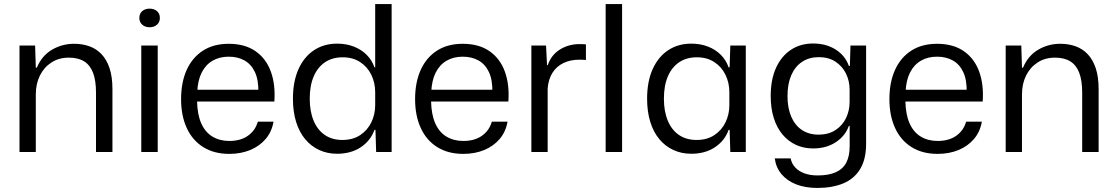

<svg xmlns="http://www.w3.org/2000/svg" viewBox="-20 -749 5499 946"><path d="M76.1 0V-524.7H153L156.4 -415.7H161.6Q185.9 -474.3 235.8 -503.8Q285.7 -533.3 345.4 -533.3Q386.1 -533.3 420.6 -520.9Q455.1 -508.6 480.4 -481.9Q505.7 -455.1 519.9 -412.6Q534 -370.1 534 -309.4V0H453V-293.1Q453 -352 438.6 -390.1Q424.1 -428.1 394.6 -446.6Q365.1 -465 319 -465Q269.7 -465 233.1 -441Q196.4 -417 176.4 -376.4Q156.4 -335.7 156.4 -283.7V0Z M676.1 0V-524.7H757.1V0ZM717.1 -614.7Q695 -614.7 680.8 -627.3Q666.6 -639.9 666.6 -660.6Q666.6 -682 680.8 -694.2Q695 -706.4 717.1 -706.4Q739.3 -706.4 753.5 -694.2Q767.7 -682 767.7 -660.6Q767.7 -639.9 753.5 -627.3Q739.3 -614.7 717.1 -614.7Z M1109.7 9.2Q1034.8 9.2 981.5 -24.1Q928.2 -57.3 900.2 -118.2Q872.2 -179 872.2 -260.3Q872.2 -343.5 899.9 -404.7Q927.7 -465.8 980 -499.5Q1032.3 -533.2 1106.8 -533.2Q1186.7 -533.2 1238.8 -496.9Q1291 -460.7 1314.3 -396.7Q1337.7 -332.7 1331.8 -248.7H951Q952.5 -183.7 971.9 -140.5Q991.3 -97.3 1026.9 -75.9Q1062.5 -54.5 1109.7 -54.5Q1166 -54.5 1202.1 -80.5Q1238.2 -106.5 1250.2 -149.5H1327.7Q1319 -99.5 1288.7 -64Q1258.3 -28.5 1212.4 -9.7Q1166.5 9.2 1109.7 9.2ZM951.8 -295 943.3 -306.8H1261.7L1253 -293.5Q1254.2 -355.7 1235.8 -394.3Q1217.5 -432.8 1184.3 -451.3Q1151.2 -469.7 1106.8 -469.7Q1061.5 -469.7 1027.4 -449.9Q993.3 -430.2 973.7 -391.4Q954.2 -352.7 951.8 -295Z M1640.9 8.6Q1592.6 8.6 1552.4 -10.1Q1512.3 -28.7 1483.3 -63.6Q1454.3 -98.6 1438.8 -148.9Q1423.3 -199.3 1423.3 -262.7Q1423.3 -347.7 1450.8 -408.6Q1478.3 -469.4 1527.3 -501.7Q1576.3 -534 1640.9 -534Q1686.4 -534 1723.5 -519.4Q1760.6 -504.9 1786.6 -478.8Q1812.7 -452.7 1824.9 -417.1H1828.6V-729H1909.6V0H1833.3L1829.9 -109H1824.9Q1806.3 -56.1 1757.9 -23.8Q1709.4 8.6 1640.9 8.6ZM1666.9 -59.4Q1718.9 -59.4 1754.9 -83.5Q1791 -107.6 1809.8 -146.6Q1828.6 -185.6 1828.6 -231.1V-295Q1828.6 -341.1 1809.5 -380.4Q1790.4 -419.6 1754.5 -443.1Q1718.6 -466.7 1668.3 -466.7Q1618 -466.7 1581.7 -442.5Q1545.4 -418.3 1525.8 -372.9Q1506.1 -327.4 1506.1 -262.7Q1506.1 -199.7 1525.5 -153.8Q1544.9 -107.9 1580.9 -83.6Q1616.9 -59.4 1666.9 -59.4Z M2262.7 9.2Q2187.8 9.2 2134.5 -24.1Q2081.2 -57.3 2053.2 -118.2Q2025.2 -179 2025.2 -260.3Q2025.2 -343.5 2052.9 -404.7Q2080.7 -465.8 2133 -499.5Q2185.3 -533.2 2259.8 -533.2Q2339.7 -533.2 2391.8 -496.9Q2444 -460.7 2467.3 -396.7Q2490.7 -332.7 2484.8 -248.7H2104Q2105.5 -183.7 2124.9 -140.5Q2144.3 -97.3 2179.9 -75.9Q2215.5 -54.5 2262.7 -54.5Q2319 -54.5 2355.1 -80.5Q2391.2 -106.5 2403.2 -149.5H2480.7Q2472 -99.5 2441.7 -64Q2411.3 -28.5 2365.4 -9.7Q2319.5 9.2 2262.7 9.2ZM2104.8 -295 2096.3 -306.8H2414.7L2406 -293.5Q2407.2 -355.7 2388.8 -394.3Q2370.5 -432.8 2337.3 -451.3Q2304.2 -469.7 2259.8 -469.7Q2214.5 -469.7 2180.4 -449.9Q2146.3 -430.2 2126.7 -391.4Q2107.2 -352.7 2104.8 -295Z M2598.1 0V-524.7H2670.4L2675.3 -427.9H2678.7Q2696 -478.4 2738.9 -505.1Q2781.7 -531.7 2835.4 -531.7Q2844.4 -531.7 2852.1 -531.4Q2859.9 -531 2866.9 -530.3V-453.4Q2860.4 -454.1 2852.1 -454.5Q2843.9 -454.9 2835 -454.9Q2789.4 -454.9 2755.4 -438.1Q2721.4 -421.4 2701.7 -389.9Q2682 -358.3 2678.4 -313.4V0Z M2964.1 0V-729H3045.1V0Z M3385.9 8.6Q3337.6 8.6 3297.4 -10.1Q3257.3 -28.7 3228.3 -63.6Q3199.3 -98.6 3183.8 -148.9Q3168.3 -199.3 3168.3 -262.7Q3168.3 -347.7 3195.8 -408.6Q3223.3 -469.4 3272.3 -501.7Q3321.3 -534 3385.9 -534Q3431.4 -534 3468.5 -519.4Q3505.6 -504.9 3531.6 -478.8Q3557.7 -452.7 3569.9 -417.1H3574.9L3578.3 -524.7H3654.6V0H3578.3L3574.9 -109H3569.9Q3551.3 -56.1 3502.9 -23.8Q3454.4 8.6 3385.9 8.6ZM3411.9 -59.4Q3463.9 -59.4 3499.9 -83.5Q3536 -107.6 3554.8 -146.6Q3573.6 -185.6 3573.6 -231.1V-295Q3573.6 -341.1 3554.5 -380.4Q3535.4 -419.6 3499.5 -443.1Q3463.6 -466.7 3413.3 -466.7Q3363 -466.7 3326.7 -442.5Q3290.4 -418.3 3270.8 -372.9Q3251.1 -327.4 3251.1 -262.7Q3251.1 -199.7 3270.5 -153.8Q3289.9 -107.9 3325.9 -83.6Q3361.9 -59.4 3411.9 -59.4Z M4007.1 177Q3947.7 177 3902.7 159.3Q3857.7 141.6 3830.4 108.9Q3803.1 76.1 3797.3 31.3H3875.6Q3880.4 56.9 3898.1 76Q3915.9 95.1 3943.9 105.3Q3971.9 115.4 4008.6 115.4Q4062.3 115.4 4097.4 99.9Q4132.6 84.4 4149.5 52.6Q4166.4 20.7 4166.4 -29.3V-128.7H4162.4Q4144.9 -79.4 4098.2 -48.5Q4051.6 -17.6 3986 -17.6Q3939.7 -17.6 3901.4 -35.4Q3863 -53.3 3835.1 -86.8Q3807.3 -120.3 3792.3 -168.1Q3777.3 -215.9 3777.3 -276Q3777.3 -356.9 3803.6 -414.8Q3830 -472.7 3877 -503.7Q3924 -534.7 3986 -534.7Q4050.4 -534.7 4097.4 -504.9Q4144.3 -475.1 4162.4 -424.3H4167.4L4170.3 -524.7H4247.4V-40.7Q4247.4 35.3 4218.2 83.6Q4189 131.9 4135.3 154.4Q4081.6 177 4007.1 177ZM4013.3 -85.6Q4062 -85.6 4096.3 -108Q4130.6 -130.4 4148.4 -167.2Q4166.1 -204 4166.1 -246.7V-306.7Q4166.1 -350.3 4148.1 -386.7Q4130 -423.1 4096.2 -445.3Q4062.4 -467.4 4014.7 -467.4Q3966.7 -467.4 3932.1 -444.5Q3897.4 -421.6 3878.8 -378.7Q3860.1 -335.9 3860.1 -276Q3860.1 -216.9 3878.5 -174.1Q3896.9 -131.4 3931.2 -108.5Q3965.6 -85.6 4013.3 -85.6Z M4599.7 9.2Q4524.8 9.2 4471.5 -24.1Q4418.2 -57.3 4390.2 -118.2Q4362.2 -179 4362.2 -260.3Q4362.2 -343.5 4389.9 -404.7Q4417.7 -465.8 4470 -499.5Q4522.3 -533.2 4596.8 -533.2Q4676.7 -533.2 4728.8 -496.9Q4781 -460.7 4804.3 -396.7Q4827.7 -332.7 4821.8 -248.7H4441Q4442.5 -183.7 4461.9 -140.5Q4481.3 -97.3 4516.9 -75.9Q4552.5 -54.5 4599.7 -54.5Q4656 -54.5 4692.1 -80.5Q4728.2 -106.5 4740.2 -149.5H4817.7Q4809 -99.5 4778.7 -64Q4748.3 -28.5 4702.4 -9.7Q4656.5 9.2 4599.7 9.2ZM4441.8 -295 4433.3 -306.8H4751.7L4743 -293.5Q4744.2 -355.7 4725.8 -394.3Q4707.5 -432.8 4674.3 -451.3Q4641.2 -469.7 4596.8 -469.7Q4551.5 -469.7 4517.4 -449.9Q4483.3 -430.2 4463.7 -391.4Q4444.2 -352.7 4441.8 -295Z M4935.1 0V-524.7H5012L5015.4 -415.7H5020.6Q5044.9 -474.3 5094.8 -503.8Q5144.7 -533.3 5204.4 -533.3Q5245.1 -533.3 5279.6 -520.9Q5314.1 -508.6 5339.4 -481.9Q5364.7 -455.1 5378.9 -412.6Q5393 -370.1 5393 -309.4V0H5312V-293.1Q5312 -352 5297.6 -390.1Q5283.1 -428.1 5253.6 -446.6Q5224.1 -465 5178 -465Q5128.7 -465 5092.1 -441Q5055.4 -417 5035.4 -376.4Q5015.4 -335.7 5015.4 -283.7V0Z"/></svg>

Font: Mona Sans ExtraLight
Style: Regular
Weight: 200
Designer: Deni Anggara
Foundry: GitHub
Version: Version 2.000